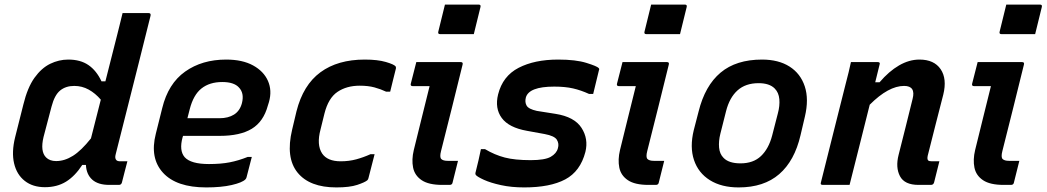

<svg xmlns="http://www.w3.org/2000/svg" viewBox="-20 -807 4568 838"><path d="M278 -547Q331 -547 366 -523Q401 -499 423 -452H440Q453 -502 465.5 -552.5Q478 -603 491 -653Q496 -675 502 -697Q508 -719 515 -750H628Q640 -750 637 -738Q612 -637 585.5 -532Q559 -427 533.5 -326Q508 -225 485 -134Q480 -116 488 -108Q493 -103 505 -103H536Q530 -81 524 -57Q518 -33 512 -10Q509 0 499 0H457Q408 0 382.5 -23Q357 -46 355 -87H339Q307 -38 268 -14Q229 10 176 10Q123 10 88 -17.5Q53 -45 41.5 -94Q30 -143 46 -208L82 -351Q100 -425 130.5 -467.5Q161 -510 199 -528.5Q237 -547 278 -547ZM181 -120Q197 -104 225 -104Q262 -104 298.5 -127Q335 -150 377 -203Q388 -245 398.5 -287.5Q409 -330 420 -372Q396 -400 367 -416Q338 -432 304 -432Q267 -432 242.5 -412Q218 -392 205 -342L170 -209Q155 -146 181 -120Z M967 -547Q1038 -547 1084.5 -521.5Q1131 -496 1149.5 -454Q1168 -412 1154 -362L1149 -346Q1130 -276 1079 -245Q1028 -214 939 -214H779L777 -208Q761 -150 786 -121Q813 -91 892 -91Q944 -91 982.5 -98.5Q1021 -106 1061 -122H1079Q1068 -77 1056 -33Q1055 -30 1054 -28Q1053 -26 1051 -24Q1037 -10 991.5 0.5Q946 11 880 11Q750 11 691.5 -53Q633 -117 660 -223L688 -335Q714 -442 788 -494.5Q862 -547 967 -547ZM950 -449Q895 -449 859.5 -421Q824 -393 808 -330L798 -291H938Q976 -291 1001.5 -307Q1027 -323 1036 -357Q1047 -401 1022 -426Q1012 -437 994 -443Q976 -449 950 -449Z M1572 -547Q1628 -547 1664 -536.5Q1700 -526 1707 -517Q1709 -511 1708 -508Q1701 -482 1695.5 -458Q1690 -434 1683 -407H1665Q1642 -418 1614.5 -425.5Q1587 -433 1550 -433Q1493 -433 1453 -406Q1413 -379 1396 -311L1379 -242Q1361 -175 1386 -137Q1409 -103 1467 -103Q1503 -103 1534.5 -111.5Q1566 -120 1597 -134H1615Q1608 -109 1601.5 -81.5Q1595 -54 1588 -29Q1587 -24 1583 -20Q1572 -11 1539 0Q1506 11 1448 11Q1331 11 1278.5 -54Q1226 -119 1255 -241L1274 -321Q1303 -436 1378.5 -491.5Q1454 -547 1572 -547Z M1797 -536H1991Q2002 -536 1999 -525Q1976 -431 1952.5 -337Q1929 -243 1905 -148Q1898 -121 1906 -113Q1914 -105 1934 -105H1979Q1973 -82 1967 -57Q1961 -32 1955 -9Q1953 0 1942 0H1910Q1851 0 1820.5 -20.5Q1790 -41 1783 -75.5Q1776 -110 1786 -152Q1803 -223 1820.5 -292Q1838 -361 1855 -431H1782Q1770 -431 1773 -442Q1779 -465 1785 -489Q1791 -513 1797 -536ZM1922 -787H2069Q2080 -787 2077 -776L2048 -658H1901Q1890 -658 1893 -669Z M2296 -108Q2358 -108 2383.5 -122.5Q2409 -137 2415 -160Q2421 -180 2410.5 -197Q2400 -214 2357 -222L2280 -236Q2201 -250 2170 -292Q2139 -334 2154 -395Q2174 -475 2243.5 -511Q2313 -547 2416 -547Q2493 -547 2539.5 -532.5Q2586 -518 2593 -510Q2597 -506 2594 -500Q2588 -473 2581.5 -448.5Q2575 -424 2569 -397H2551Q2516 -413 2481.5 -421Q2447 -429 2399 -429Q2288 -429 2275 -381Q2270 -361 2278.5 -346Q2287 -331 2323 -323L2405 -310Q2487 -297 2518 -249Q2549 -201 2535 -144Q2513 -59 2447 -24Q2381 11 2268 11Q2212 11 2166.5 1Q2121 -9 2092.5 -22Q2064 -35 2057 -43Q2054 -47 2055 -52Q2063 -83 2068.5 -107.5Q2074 -132 2079 -156H2097Q2139 -131 2183 -119.5Q2227 -108 2296 -108Z M2697 -536H2891Q2902 -536 2899 -525Q2876 -431 2852.5 -337Q2829 -243 2805 -148Q2798 -121 2806 -113Q2814 -105 2834 -105H2879Q2873 -82 2867 -57Q2861 -32 2855 -9Q2853 0 2842 0H2810Q2751 0 2720.5 -20.5Q2690 -41 2683 -75.5Q2676 -110 2686 -152Q2703 -223 2720.5 -292Q2738 -361 2755 -431H2682Q2670 -431 2673 -442Q2679 -465 2685 -489Q2691 -513 2697 -536ZM2822 -787H2969Q2980 -787 2977 -776L2948 -658H2801Q2790 -658 2793 -669Z M3306 -547Q3378 -547 3426 -516.5Q3474 -486 3492.5 -430Q3511 -374 3493 -298L3474 -217Q3448 -105 3381 -47Q3314 11 3204 11Q3129 11 3078.5 -20.5Q3028 -52 3009 -108.5Q2990 -165 3008 -239L3029 -320Q3057 -433 3125 -490Q3193 -547 3306 -547ZM3291 -444Q3234 -444 3199 -412.5Q3164 -381 3149 -322L3124 -223Q3116 -191 3118.5 -163Q3121 -135 3138 -118Q3161 -94 3212 -94Q3268 -94 3301.5 -126Q3335 -158 3350 -215L3375 -312Q3384 -345 3381.5 -374Q3379 -403 3361 -421Q3338 -444 3291 -444Z M3694 -536H3811Q3823 -536 3819 -525Q3810 -488 3800 -448H3819Q3860 -496 3904 -521.5Q3948 -547 3993 -547Q4057 -547 4085.5 -505Q4114 -463 4097 -394Q4080 -327 4063 -261.5Q4046 -196 4029 -127Q4026 -112 4031 -107Q4035 -103 4047 -103H4080Q4074 -80 4068.5 -57Q4063 -34 4057 -11Q4054 0 4043 0H3989Q3928 0 3908 -38Q3888 -76 3902 -131Q3918 -194 3932.5 -252Q3947 -310 3963 -375Q3978 -432 3926 -432Q3858 -432 3776 -350Q3754 -262 3732 -174.5Q3710 -87 3688 0H3571Q3559 0 3563 -11Q3590 -118 3616.5 -224.5Q3643 -331 3670 -437Q3678 -467 3684 -492Q3690 -517 3694 -536Z M4247 -536H4441Q4452 -536 4449 -525Q4426 -431 4402.5 -337Q4379 -243 4355 -148Q4348 -121 4356 -113Q4364 -105 4384 -105H4429Q4423 -82 4417 -57Q4411 -32 4405 -9Q4403 0 4392 0H4360Q4301 0 4270.5 -20.5Q4240 -41 4233 -75.5Q4226 -110 4236 -152Q4253 -223 4270.5 -292Q4288 -361 4305 -431H4232Q4220 -431 4223 -442Q4229 -465 4235 -489Q4241 -513 4247 -536ZM4372 -787H4519Q4530 -787 4527 -776L4498 -658H4351Q4340 -658 4343 -669Z"/></svg>

Font: Recursive Sn Lnr St SmB
Style: Italic
Weight: 600
Italic angle: -15°
Version: Version 1.079;hotconv 1.0.112;makeotfexe 2.5.65598; ttfautoh